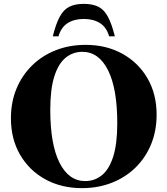

<svg xmlns="http://www.w3.org/2000/svg" viewBox="-20 -960 866 993"><path d="M423 -728Q529 -728 612 -682.5Q695 -637 742.5 -555.5Q790 -474 790 -367Q790 -283.5 761.5 -214Q733 -144.5 681 -93.5Q629 -42.5 558.2 -14.8Q487.5 13 404 13Q297.5 13 214.5 -32.5Q131.5 -78 84 -159.5Q36.5 -241 36.5 -348.5Q36.5 -432 65.2 -501.2Q94 -570.5 146 -621.5Q198 -672.5 268.5 -700.2Q339 -728 423 -728ZM421 -23.5Q469.5 -23.5 507 -53.8Q544.5 -84 565.5 -150Q586.5 -216 586.5 -323Q586.5 -501.5 538.8 -596.8Q491 -692 406 -692Q357 -692 319.5 -661.5Q282 -631 261 -565Q240 -499 240 -392Q240 -213.5 287.8 -118.5Q335.5 -23.5 421 -23.5ZM413.5 -862Q364 -862 330 -840.5Q296 -819 282.5 -772H253Q269 -836.5 288.8 -873.2Q308.5 -910 338.2 -925Q368 -940 413.5 -940Q459 -940 488.8 -925Q518.5 -910 538.2 -873.2Q558 -836.5 574 -772H544.5Q531 -819 497 -840.5Q463 -862 413.5 -862Z"/></svg>

Font: Newsreader Display
Style: Bold
Weight: 700
Designer: Hugues Gentile
Foundry: Production Type
Version: Version 1.001